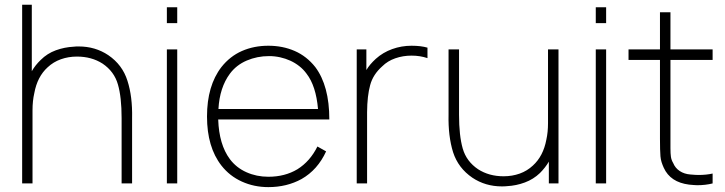

<svg xmlns="http://www.w3.org/2000/svg" viewBox="-20 -770 3043 806"><path d="M534.5 -274V0H490.5V-274Q490.5 -362.5 475 -415.5Q459.5 -470 410.5 -503Q364.5 -532.5 303 -532.5Q267 -532.5 235.5 -521.2Q204 -510 180 -487.5Q136.5 -448 124 -379Q116.5 -346.5 116.5 -307.5V0H73V-750H113.5V-471Q128 -496.5 151 -518.5Q178 -545.5 214.2 -558.8Q250.5 -572 289.5 -574Q293.5 -574.5 298.5 -574.8Q303.5 -575 310.5 -575Q380 -575 434.5 -538.5Q494 -498 515 -431Q536.5 -364.5 534.5 -274Z M724 -739.5V-673H680.5V-739.5ZM724 -562.5V0H680.5V-562.5Z M1312.5 -155 1349 -134.5Q1313.5 -57 1246 -18.5Q1184 15.5 1106.5 15.5Q1046.5 15.5 995.2 -7.8Q944 -31 909.5 -75Q849 -152.5 849 -281Q849 -410 909.5 -488.5Q945.5 -534 995.8 -556Q1046 -578 1106.5 -578Q1167 -578 1217.2 -556Q1267.5 -534 1303.5 -488.5Q1362.5 -410 1362.5 -268.5H896Q899.5 -163 945 -102Q972 -66 1014.5 -47Q1057 -28 1106.5 -28Q1176 -28 1228.5 -59.5Q1281.5 -92.5 1312.5 -155ZM897 -312.5H1315Q1306.5 -409.5 1267 -460.5Q1254 -478.5 1236.5 -492.2Q1219 -506 1198.8 -515.2Q1178.5 -524.5 1155.8 -529.5Q1133 -534.5 1109.5 -534.5Q1059.5 -534.5 1015.8 -515.8Q972 -497 945 -460.5Q902 -402.5 897 -312.5Z M1774.5 -570V-526Q1743.5 -536.5 1707.5 -536.5Q1671.5 -536.5 1639.2 -525.2Q1607 -514 1584.5 -491.5Q1546 -457.5 1534 -413Q1521.5 -368 1521 -299V0H1477.5V-562.5H1518V-476Q1525 -488 1535 -499.8Q1545 -511.5 1557.5 -523Q1587.5 -550 1626.5 -564Q1665.5 -578 1707.5 -578Q1747 -578 1774.5 -570Z M2324.5 -562.5V0H2284V-91.5Q2269.5 -66.5 2246.5 -43.5Q2219.5 -17.5 2183.2 -4Q2147 9.5 2108 11.5Q2104 12 2099 12.2Q2094 12.5 2087 12.5Q2017.5 12.5 1963 -24Q1903.5 -64.5 1882 -131Q1861 -198.5 1863 -288.5V-562.5H1907V-288.5Q1907 -200.5 1922.5 -146.5Q1938 -92.5 1987 -59.5Q2033 -30 2094 -30Q2130 -30 2161.5 -41.2Q2193 -52.5 2217 -75Q2260.5 -114.5 2273.5 -183.5Q2277 -199.5 2278.8 -216.8Q2280.5 -234 2280.5 -253V-562.5Z M2524.5 -739.5V-673H2481V-739.5ZM2524.5 -562.5V0H2481V-562.5Z M2794.5 -186.5V-148Q2794.5 -125 2796.5 -111.5Q2798.5 -98 2806 -85.5Q2814.5 -64.5 2833.5 -52Q2852.5 -39.5 2878 -37.5Q2889.5 -36.5 2898 -36Q2906.5 -35.5 2912 -35.5Q2945 -35.5 2971.5 -41.5V0Q2941.5 7.5 2907 7.5Q2901.5 7.5 2892.8 6.8Q2884 6 2872.5 5Q2794 -5 2766.5 -65.5Q2761 -77.5 2757.2 -89.5Q2753.5 -101.5 2752.5 -114Q2751.5 -126.5 2751 -144.5Q2750.5 -162.5 2750.5 -186.5V-518.5H2618.5V-562.5H2750.5V-718.5H2794.5V-562.5H2971.5V-518.5H2794.5Z"/></svg>

Font: Russisch Sans ExtraLight
Style: Regular
Weight: 200
Width: 4
Designer: Michael Sharanda (font) & Cristiano Sobral (main changes)
Foundry: Michael Sharanda
Version: Version 2.00;September 8, 2020;FontCreator 13.0.0.2681 64-bi